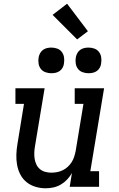

<svg xmlns="http://www.w3.org/2000/svg" viewBox="-20 -1005 640 1033"><path d="M226 8Q198 8 171 0Q144 -8 123 -25Q102 -42 89.5 -66Q77 -90 72 -117.5Q67 -145 68 -173.5Q69 -202 74 -231L109 -446H63V-530H220L168 -217Q165 -200 164.5 -183Q164 -166 166.5 -150Q169 -134 176 -119.5Q183 -105 195 -95Q207 -85 223 -80.5Q239 -76 256 -76Q272 -76 287.5 -79Q303 -82 317.5 -89Q332 -96 344.5 -107.5Q357 -119 365.5 -132.5Q374 -146 379 -161.5Q384 -177 387 -192L429 -446H382V-530H540L466 -84H513V0H355L367 -74Q356 -55 341 -39Q326 -23 307 -12Q288 -1 267 3.5Q246 8 226 8ZM456 -611Q440 -611 424.5 -616.5Q409 -622 399.5 -634.5Q390 -647 387.5 -663.5Q385 -680 388 -697Q390 -708 396 -719Q402 -730 412 -737Q422 -744 433.5 -746.5Q445 -749 456 -749Q473 -749 488 -743.5Q503 -738 512.5 -725.5Q522 -713 524.5 -696.5Q527 -680 524 -663Q523 -652 517 -641Q511 -630 501 -623Q491 -616 479.5 -613.5Q468 -611 456 -611ZM256 -611Q240 -611 224.5 -616.5Q209 -622 199.5 -634.5Q190 -647 187.5 -663.5Q185 -680 188 -697Q190 -708 196 -719Q202 -730 212 -737Q222 -744 233.5 -746.5Q245 -749 256 -749Q273 -749 288 -743.5Q303 -738 312.5 -725.5Q322 -713 324.5 -696.5Q327 -680 324 -663Q323 -652 317 -641Q311 -630 301 -623Q291 -616 279.5 -613.5Q268 -611 256 -611ZM395 -793 263 -925 341 -985 453 -837Z"/></svg>

Font: Iosevka Slab MdExObl
Style: Regular
Weight: 500
Width: 7
Italic angle: -9°
Monospace: yes
Designer: Belleve Invis
Foundry: Belleve Invis
Version: Version 11.1.1; ttfautohint (v1.8.3)